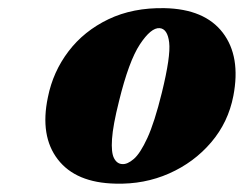

<svg xmlns="http://www.w3.org/2000/svg" viewBox="-20 -737 598 471"><path d="M383.5 -717Q482 -715 526.5 -656.8Q571 -598.5 552.5 -502Q540 -437 498 -387.8Q456 -338.5 395 -311.5Q334 -284.5 263.5 -286.5Q166 -288.5 121.8 -346Q77.5 -403.5 97.5 -498.5Q110 -561 148 -611Q186 -661 246 -689.8Q306 -718.5 383.5 -717ZM280 -334.5Q292.5 -333.5 308.2 -347Q324 -360.5 341.5 -398.5Q359 -436.5 377 -509.5Q399 -599 395 -632.8Q391 -666.5 371.5 -668Q350.5 -669.5 323.2 -628.2Q296 -587 272 -489Q257 -429.5 254.8 -396Q252.5 -362.5 259.8 -348.8Q267 -335 280 -334.5Z"/></svg>

Font: Fraunces 144pt S050 Black
Style: Italic
Weight: 900
Italic angle: -16°
Version: Version 1.000; ttfautohint (v1.8.3)